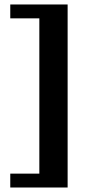

<svg xmlns="http://www.w3.org/2000/svg" viewBox="-20 -709 416 858"><path d="M282.2 128.9H25.9V66.9H155.8V-627H25.9V-689H282.2Z"/></svg>

Font: Montagu Slab 144pt Medium
Style: Regular
Weight: 500
Designer: Florian Karsten
Foundry: Florian Karsten
Version: Version 1.000